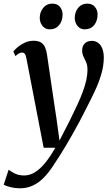

<svg xmlns="http://www.w3.org/2000/svg" viewBox="-64 -766 596 1034"><path d="M78.5 -450Q75 -469 69.5 -476Q64 -483 55 -483Q46.5 -483 38 -478.2Q29.5 -473.5 19 -464L8 -489Q15.5 -499 31.5 -512.5Q47.5 -526 69.5 -536.2Q91.5 -546.5 116.5 -546.5Q141.5 -546.5 156 -537.8Q170.5 -529 178 -512.5Q185.5 -496 189 -473Q195 -431.5 201.5 -387.8Q208 -344 214.5 -299Q221 -254 227.8 -209.2Q234.5 -164.5 241 -121.5L256.5 -9L312 -117.5Q334.5 -163 352 -200.8Q369.5 -238.5 381.8 -271.5Q394 -304.5 400.5 -334Q407 -363.5 407 -392Q407 -415.5 399.8 -431.2Q392.5 -447 385.5 -461.5Q378.5 -476 378.5 -495Q378.5 -518.5 392.8 -532.2Q407 -546 429.5 -546Q451.5 -546 466 -534.2Q480.5 -522.5 487.8 -502.2Q495 -482 495 -456.5Q495 -413.5 481.8 -367.8Q468.5 -322 447 -276Q425.5 -230 401.5 -184Q385 -150.5 366.8 -116.5Q348.5 -82.5 330 -49.2Q311.5 -16 292.8 15.2Q274 46.5 256.5 74.2Q239 102 223 125.5Q198.5 163.5 171.5 191Q144.5 218.5 113 233.2Q81.5 248 44 248Q19 248 -5 242.5Q-29 237 -44 228.5L-17.5 148Q-7.5 156.5 14.5 167.8Q36.5 179 66 179Q96 179 123.8 162Q151.5 145 178.8 111.8Q206 78.5 234 29.5H171ZM203.5 -608Q180 -608 165 -626.2Q150 -644.5 150 -670.5Q150.5 -701.5 169 -724Q187.5 -746.5 217.5 -746.5Q245 -746.5 259.2 -728.5Q273.5 -710.5 273 -687.5Q273 -653.5 254.5 -630.8Q236 -608 203.5 -608ZM391.5 -608Q368.5 -608 353.5 -626.2Q338.5 -644.5 338.5 -670.5Q339 -701.5 357.2 -724Q375.5 -746.5 405.5 -746.5Q433 -746.5 447.5 -728.5Q462 -710.5 461.5 -687.5Q461.5 -653.5 443 -630.8Q424.5 -608 391.5 -608Z"/></svg>

Font: Merriweather 72pt Medium
Style: Italic
Weight: 500
Italic angle: -7.8°
Version: Version 2.101